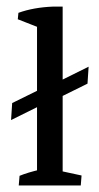

<svg xmlns="http://www.w3.org/2000/svg" viewBox="-20 -565 301 585"><path d="M13.7 -199.2 17.1 -251 129.9 -306.6 133.8 -304.2 250 -361.8 246.6 -310.1 133.8 -254.4 129.9 -256.8ZM92.8 -2.9V-504.9L170.9 -490.7V-2.9ZM37.1 0 39.6 -29.3Q52.7 -34.7 68.1 -39.3Q83.5 -43.9 102.1 -48.3L92.8 -12.2V-79.1H170.9V-12.2L163.1 -44.4L228.5 -30.3L226.1 0ZM92.8 -436.5V-497.6L100.1 -480.5L34.2 -506.3L36.1 -525.9Q82 -542.5 141.6 -544.9H170.9V-460.9Z"/></svg>

Font: Markazi Text
Style: Regular
Weight: 400
Designer: Borna Izadpanah (Arabic designer), Fiona Ross (Arabic design director) and Florian Runge (Latin designer)
Foundry: Borna Izadpanah and Florian Runge
Version: Version 1.000